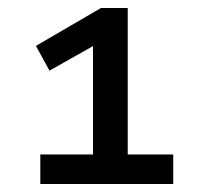

<svg xmlns="http://www.w3.org/2000/svg" viewBox="-20 -725 503 481"><path d="M81 -264V-338H213V-629L251 -631L104 -548L70 -610L233 -705H300V-338H414V-264Z"/></svg>

Font: Nunito Sans 10pt SemiExpanded SemiBold
Style: Regular
Weight: 600
Width: 6
Designer: Vernon Adams
Foundry: Vernon Adams
Version: Version 3.101;gftools[0.9.27]